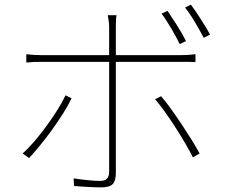

<svg xmlns="http://www.w3.org/2000/svg" viewBox="-20 -785 996 832"><path d="M94 -550Q113 -548 126.5 -547Q140 -546 163 -546H453V-666Q453 -680 451 -695Q449 -710 447 -719H485Q483 -709 482.5 -694.5Q482 -680 482 -666V-546H765Q779 -546 794.5 -547Q810 -548 827 -550V-516Q811 -517 796 -517Q781 -517 766 -517H482V-35Q482 -1 468 13Q454 27 418 27Q407 27 391.5 26.5Q376 26 359.5 25Q343 24 327.5 23Q312 22 301 21L299 -12Q331 -7 362.5 -4Q394 -1 414 -1Q453 -1 453 -40V-517H164Q142 -517 127 -516.5Q112 -516 94 -514ZM78 -120Q102 -141 129 -172.5Q156 -204 181.5 -239Q207 -274 229 -309Q251 -344 264 -372L290 -359Q276 -329 253.5 -293.5Q231 -258 205.5 -222.5Q180 -187 153.5 -155Q127 -123 106 -100ZM816 -103Q803 -129 783.5 -162.5Q764 -196 741.5 -231Q719 -266 695.5 -299Q672 -332 652 -355L678 -368Q698 -345 721 -313Q744 -281 767 -246.5Q790 -212 810.5 -179Q831 -146 845 -120ZM759 -594Q752 -608 742.5 -625.5Q733 -643 722.5 -661Q712 -679 701 -696Q690 -713 680 -726L706 -738Q723 -713 746.5 -676Q770 -639 786 -607ZM807 -765Q817 -752 828.5 -735Q840 -718 851 -700.5Q862 -683 872.5 -666Q883 -649 890 -635L863 -621Q846 -653 824.5 -689.5Q803 -726 782 -752Z"/></svg>

Font: Kinto Sans Thin
Style: Regular
Weight: 100
Designer: Authors: Ryoko NISHIZUKA  (kana & ideographs); Paul D. Hunt (Latin, Greek & Cyrillic); Wenlong ZHANG  (bopomofo); Sandol
Foundry: Adobe Systems Incorporated, ookami Inc.
Version: Version 0.001